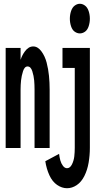

<svg xmlns="http://www.w3.org/2000/svg" viewBox="-20 -784 540 1017"><path d="M335 213Q308 213 282.5 195.5Q257 178 241.5 144Q226 110 220 70L293 31Q295 49 299.5 65.5Q304 82 313.5 94.5Q323 107 335 107Q351 107 361 87Q371 67 373.5 44.5Q376 22 376 -1V-424H311V-530H456V-1Q456 38 449.5 77Q443 116 427 148Q411 180 386.5 196.5Q362 213 335 213ZM10 0V-530H89V-467Q97 -492 112 -512Q131 -538 156 -538Q180 -538 199 -512.5Q218 -487 227 -452.5Q236 -418 239.5 -382Q243 -346 243 -310V0H163V-310Q163 -334 161 -358Q159 -382 151 -407Q143 -432 126 -432Q110 -432 102 -407Q94 -382 91.5 -358Q89 -334 89 -310V0ZM403 -607Q389 -607 376 -616Q363 -625 356.5 -644.5Q350 -664 350 -685Q350 -706 356.5 -725.5Q363 -745 376 -754.5Q389 -764 403 -764Q417 -764 430 -754.5Q443 -745 449.5 -725.5Q456 -706 456 -685Q456 -664 449.5 -644.5Q443 -625 430 -616Q417 -607 403 -607Z"/></svg>

Font: Iosevka SS01
Style: Bold
Weight: 700
Monospace: yes
Designer: Belleve Invis
Foundry: Belleve Invis
Version: 2.3.3; ttfautohint (v1.8.3)